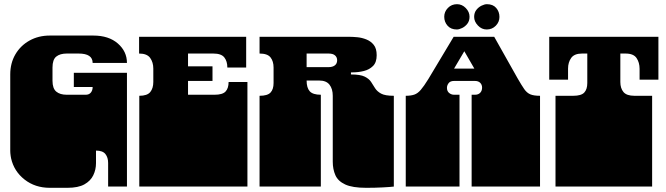

<svg xmlns="http://www.w3.org/2000/svg" viewBox="-20 -892 3183 918"><path d="M218 6Q148 6 97.5 -33.5Q47 -73 33 -135Q32 -140 31 -146.5Q30 -153 29.5 -159.5Q29 -166 29 -170V-171Q29 -178 29 -179.5Q29 -181 29 -186.5Q29 -192 29 -209V-260Q29 -277 29 -281.5Q29 -286 29 -288Q29 -290 29 -296V-297Q29 -304 29 -305.5Q29 -307 29 -312.5Q29 -318 29 -334V-536Q29 -590 53.5 -632Q78 -674 121 -698Q164 -722 218 -722H426Q500 -722 543.5 -684Q587 -646 587 -591H423Q423 -636 356 -636H299Q267 -636 249 -621.5Q231 -607 231 -569V-506Q231 -469 249 -454Q267 -439 299 -439H390Q406 -439 414.5 -449.5Q423 -460 423 -476H333V-544H587V-334Q587 -318 587 -312.5Q587 -307 587 -305.5Q587 -304 587 -297V-296Q587 -290 587 -288Q587 -286 587 -281.5Q587 -277 587 -260V0H497V-113Q497 -139 484 -155.5Q471 -172 439 -172V-112Q439 -81 426 -54Q413 -27 383.5 -10.5Q354 6 302 6Z M646 0V-135Q646 -152 646 -156.5Q646 -161 646 -163Q646 -165 646 -171V-172Q646 -179 646 -180.5Q646 -182 646 -187.5Q646 -193 646 -209V-260Q646 -277 646 -281.5Q646 -286 646 -288Q646 -290 646 -296V-297Q646 -304 646 -306Q646 -308 646 -313Q646 -318 646 -334V-434Q684 -434 698.5 -452Q713 -470 713 -500V-564Q713 -594 698 -615Q683 -636 645 -636V-716H1157V-569H1067Q1067 -599 1052.5 -617.5Q1038 -636 1000 -636H879V-575H996V-505H879V-439H1006Q1044 -439 1058.5 -454.5Q1073 -470 1073 -500H1163V-334Q1163 -318 1163 -312.5Q1163 -307 1163 -305.5Q1163 -304 1163 -297V-296Q1163 -290 1163 -288Q1163 -286 1163 -281.5Q1163 -277 1163 -260V-209Q1163 -193 1163 -187.5Q1163 -182 1163 -180.5Q1163 -179 1163 -172V-171Q1163 -165 1163 -163Q1163 -161 1163 -156.5Q1163 -152 1163 -135V0Z M1731 6Q1665 6 1630.5 -10Q1596 -26 1583.5 -54.5Q1571 -83 1571 -119V-135Q1571 -152 1571 -156.5Q1571 -161 1571 -163Q1571 -165 1571 -171V-172Q1571 -179 1571 -180.5Q1571 -182 1571 -187.5Q1571 -193 1571 -209V-260Q1571 -277 1571 -281.5Q1571 -286 1571 -288Q1571 -290 1571 -296V-297Q1571 -304 1571 -305.5Q1571 -307 1571 -312.5Q1571 -318 1571 -334V-434Q1571 -467 1555.5 -487Q1540 -507 1506 -507H1446Q1446 -472 1461 -455.5Q1476 -439 1514 -439V0H1221V-135Q1221 -152 1221 -156.5Q1221 -161 1221 -163Q1221 -165 1221 -171V-172Q1221 -179 1221 -180.5Q1221 -182 1221 -187.5Q1221 -193 1221 -209V-260Q1221 -277 1221 -281.5Q1221 -286 1221 -288Q1221 -290 1221 -296V-297Q1221 -304 1221 -305.5Q1221 -307 1221 -312.5Q1221 -318 1221 -334V-434Q1259 -434 1273.5 -449.5Q1288 -465 1288 -495V-569Q1288 -599 1273.5 -617.5Q1259 -636 1221 -636V-716H1652Q1667 -716 1688.5 -714Q1710 -712 1731.5 -703.5Q1753 -695 1767 -677.5Q1781 -660 1781 -628Q1781 -594 1763.5 -576.5Q1746 -559 1719.5 -552.5Q1693 -546 1666 -546H1658V-536Q1703 -536 1724 -525.5Q1745 -515 1754.5 -500Q1764 -485 1773.5 -470Q1783 -455 1802 -444.5Q1821 -434 1863 -434V0Q1848 2 1810.5 4Q1773 6 1731 6ZM1446 -571H1551Q1570 -571 1581 -579.5Q1592 -588 1592 -604Q1592 -618 1582 -627Q1572 -636 1551 -636H1446Z M1920 0V-135Q1920 -152 1920 -156.5Q1920 -161 1920 -163Q1920 -165 1920 -171V-172Q1920 -179 1920 -180.5Q1920 -182 1920 -187.5Q1920 -193 1920 -209V-260Q1920 -277 1920 -281.5Q1920 -286 1920 -288Q1920 -290 1920 -296V-297Q1920 -304 1920 -305.5Q1920 -307 1920 -312.5Q1920 -318 1920 -334V-434Q1944 -434 1960.5 -439.5Q1977 -445 1992 -462.5Q2007 -480 2028 -514L2149 -716H2343L2455 -517Q2474 -484 2486.5 -466Q2499 -448 2515.5 -441Q2532 -434 2562 -434V0H2235V-135Q2235 -152 2235 -156.5Q2235 -161 2235 -163Q2235 -165 2235 -171V-172Q2235 -179 2235 -180.5Q2235 -182 2235 -187.5Q2235 -193 2235 -209V-260Q2235 -277 2235 -281.5Q2235 -286 2235 -288Q2235 -290 2235 -296V-297Q2235 -304 2235 -305.5Q2235 -307 2235 -312.5Q2235 -318 2235 -334V-439H2251Q2267 -439 2276 -448.5Q2285 -458 2285 -473Q2285 -487 2276 -496Q2267 -505 2251 -505H2151Q2133 -505 2125 -494.5Q2117 -484 2117 -472Q2117 -456 2127.5 -447.5Q2138 -439 2151 -439H2177V0ZM2151 -564H2248L2200 -647ZM2307 -751Q2283 -751 2265 -770Q2247 -789 2247 -811Q2247 -831 2257.5 -844.5Q2268 -858 2282.5 -865Q2297 -872 2308 -872Q2337 -872 2352.5 -854Q2368 -836 2368 -811Q2368 -787 2350.5 -769Q2333 -751 2307 -751ZM2164 -751Q2136 -751 2120 -769Q2104 -787 2104 -812Q2104 -836 2121.5 -854Q2139 -872 2165 -872Q2189 -872 2207 -853.5Q2225 -835 2225 -812Q2225 -792 2214.5 -778.5Q2204 -765 2189.5 -758Q2175 -751 2164 -751Z M2636 0V-135Q2636 -152 2636 -156.5Q2636 -161 2636 -163Q2636 -165 2636 -171V-172Q2636 -179 2636 -180.5Q2636 -182 2636 -187.5Q2636 -193 2636 -209V-260Q2636 -277 2636 -281.5Q2636 -286 2636 -288Q2636 -290 2636 -296V-297Q2636 -304 2636 -305.5Q2636 -307 2636 -312.5Q2636 -318 2636 -334V-434H2721Q2759 -434 2773.5 -449.5Q2788 -465 2788 -495V-636H2763Q2726 -636 2711 -615Q2696 -594 2696 -564V-511H2606V-716H3128V-511H3038V-563Q3038 -593 3023.5 -614.5Q3009 -636 2971 -636H2946V-500Q2946 -470 2961 -452Q2976 -434 3013 -434H3098V-334Q3098 -318 3098 -312.5Q3098 -307 3098 -305.5Q3098 -304 3098 -297V-296Q3098 -290 3098 -288Q3098 -286 3098 -281.5Q3098 -277 3098 -260V-209Q3098 -193 3098 -187.5Q3098 -182 3098 -180.5Q3098 -179 3098 -172V-171Q3098 -165 3098 -163Q3098 -161 3098 -156.5Q3098 -152 3098 -135V0Z"/></svg>

Font: Danfo
Style: Regular
Weight: 400
Designer: Seyi Olusanya, David Udoh, Eyiyemi Adegbite, Mirko Velimirović
Version: Version 1.000